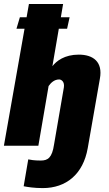

<svg xmlns="http://www.w3.org/2000/svg" viewBox="-65 -731 546 963"><path d="M149.4 212.4C267.1 212.4 352.1 142.6 375 12.2L436 -336.4C451.7 -420.9 402.3 -457 330.1 -457C258.3 -457 217.8 -424.8 197.8 -398.9L230 -586.9H271.5L284.2 -644.5H240.2L251.5 -710.9H80.1L68.4 -644.5H34.7L17.6 -586.9H58.1L-45.4 0H127.4L178.7 -299.3C188.5 -313 205.1 -332.5 231.9 -332.5C241.7 -332.5 259.8 -322.3 255.4 -293L206.1 -6.3C196.3 60.1 175.3 74.2 139.6 74.2C106 74.2 88.9 70.8 76.7 68.4L53.7 203.1C72.8 207 106.4 212.4 149.4 212.4Z"/></svg>

Font: Roboto Flex Super Cond Black
Style: Italic
Weight: 900
Width: 3
Italic angle: -10°
Designer: Berlow after Robertson
Foundry: Google
Version: Version 3.200;Glyphs 3.3 (3311)